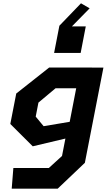

<svg xmlns="http://www.w3.org/2000/svg" viewBox="-20 -944 660 1164"><path d="M51 200H329.5L494.5 43L607 -534H537.5V-534.5H278L78.5 -377L42.5 -192.5L178.5 -57L376.5 -104L356 1.5L276 74.5H61ZM196.5 -237 213 -322 317 -409H442L402.5 -205.5L244.5 -179ZM308 -623H469L500 -784H416L523.5 -893.5L471 -924L340 -788Z"/></svg>

Font: Monaspace Krypton
Style: Bold Italic
Weight: 700
Italic angle: -11°
Designer: Riley Cran & the Lettermatic Team
Foundry: Lettermatic
Version: Version 1.101 (Monaspace Krypton)